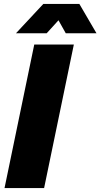

<svg xmlns="http://www.w3.org/2000/svg" viewBox="-20 -955 510 975"><path d="M3 0 154 -729H355L204 0ZM61 -786 200 -935H383L470 -786H314L277 -852L217 -786Z"/></svg>

Font: Mona Sans ExtraLight Black
Style: Italic
Weight: 900
Italic angle: -11.6951°
Version: Version 2.000